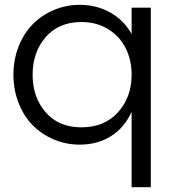

<svg xmlns="http://www.w3.org/2000/svg" viewBox="-20 -592 715 802"><path d="M529.8 -279.8Q529.8 -340.8 505.1 -390.4Q480.5 -439.9 432.1 -470Q383.8 -500 319.8 -500Q225.6 -500 170.9 -437Q116.2 -374 116.2 -279.8Q116.2 -185.5 170.9 -122.8Q225.6 -60.1 319.8 -60.1Q416 -60.1 472.9 -123Q529.8 -186 529.8 -279.8ZM313 -571.8Q382.3 -571.8 439.2 -540.5Q496.1 -509.3 529.8 -450.2V-560.1H609.9V189.9H529.8V-125Q499.5 -58.1 443.1 -22.9Q386.7 12.2 313 12.2Q256.3 12.2 205.3 -9.3Q154.3 -30.8 116.9 -68.6Q79.6 -106.4 57.9 -161.4Q36.1 -216.3 36.1 -279.8Q36.1 -343.3 57.9 -398.2Q79.6 -453.1 116.9 -491Q154.3 -528.8 205.3 -550.3Q256.3 -571.8 313 -571.8Z"/></svg>

Font: TASA Explorer
Style: Regular
Weight: 400
Designer: Weizhong Zhang
Foundry: Local Remote
Version: Version 1.000;Glyphs 3.1.2 (3151)